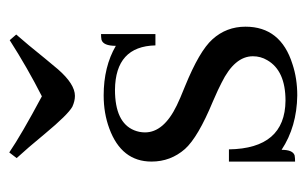

<svg xmlns="http://www.w3.org/2000/svg" viewBox="-148 -530 686 431"><g transform="rotate(-90 195.5 -314.0)"><path d="M185.5 -16.6Q252.9 -16.6 276.4 -57.6Q285.2 -72.3 285.2 -89.8Q285.2 -130.9 225.6 -160.2Q212.9 -167 183.6 -179.7Q103.5 -212.9 77.1 -242.2Q48.8 -274.4 48.8 -317.4Q48.8 -384.8 123 -412.1Q157.2 -424.8 197.3 -424.8Q261.7 -424.8 308.6 -397.5Q308.6 -425.8 322.3 -429.7Q328.1 -430.7 335 -430.7V-308.6H309.6Q307.6 -398.4 210 -399.4Q136.7 -399.4 119.1 -356.4Q114.3 -344.7 114.3 -332Q114.3 -290 174.8 -260.7Q188.5 -253.9 217.8 -242.2Q296.9 -210 323.2 -180.7Q351.6 -149.4 351.6 -106.4Q351.6 -27.3 267.6 -1Q235.4 9.8 197.3 9.8Q127 8.8 75.2 -25.4Q75.2 0 62.5 3.9Q56.6 4.9 48.8 4.9V-143.6H76.2Q78.1 -17.6 185.5 -16.6ZM196.3 -489.3Q222.7 -489.3 255.9 -527.3Q262.7 -535.2 280.3 -556.6Q312.5 -596.7 334 -621.1L321.3 -635.7Q258.8 -595.7 195.3 -563.5Q109.4 -609.4 69.3 -636.7L56.6 -620.1Q79.1 -595.7 111.3 -556.6Q154.3 -504.9 171.9 -495.1Q184.6 -489.3 196.3 -489.3Z"/></g></svg>

Font: Abhaya Libre
Style: Regular
Weight: 400
Designer: Pushpananda Ekanayake, Sol Matas, Pathum Egodawatta
Foundry: Mooniak
Version: Version 1.050 ; ttfautohint (v1.6)